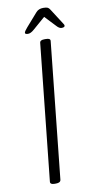

<svg xmlns="http://www.w3.org/2000/svg" viewBox="-95 -895 470 938"><g transform="rotate(-10 139.5 -426.0)"><path d="M96 2Q74 2 76 -13L147 -688Q148 -702 170 -702H178Q201 -702 199 -688L128 -12Q126 2 104 2ZM97 -742Q82 -742 82 -749Q82 -756 98 -774L155 -839Q168 -854 191 -854Q206 -854 212.5 -851Q219 -848 224 -840L267 -773Q271 -766 275 -760.5Q279 -755 279 -751Q279 -742 263 -742Q251 -742 238 -757L188 -810L127 -757Q110 -742 97 -742Z"/></g></svg>

Font: Asap Condensed Condensed ExtraLight
Style: Italic
Weight: 200
Width: 3
Italic angle: -6°
Designer: Pablo Cosgaya
Foundry: Omnibus-Type
Version: Version 3.001; ttfautohint (v1.8.4.7-5d5b)